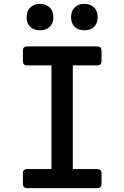

<svg xmlns="http://www.w3.org/2000/svg" viewBox="-20 -969 640 989"><path d="M120 0Q98 0 98 -22V-76Q98 -98 120 -98H245V-632H120Q98 -632 98 -655V-708Q98 -730 120 -730H480Q503 -730 503 -708V-655Q503 -632 480 -632H355V-98H480Q503 -98 503 -76V-22Q503 0 480 0ZM414 -813Q383 -813 364.5 -831Q346 -849 346 -880Q346 -912 364.5 -930.5Q383 -949 414 -949Q446 -949 464.5 -930.5Q483 -912 483 -880Q483 -849 464.5 -831Q446 -813 414 -813ZM186 -813Q154 -813 135.5 -831Q117 -849 117 -880Q117 -912 135.5 -930.5Q154 -949 186 -949Q217 -949 236 -930.5Q255 -912 255 -880Q255 -849 236 -831Q217 -813 186 -813Z"/></svg>

Font: Pitagon Sans Mono SemiBold
Style: Regular
Weight: 600
Monospace: yes
Designer: Travis Tran
Foundry: Pitagon
Version: Version 1.001; ttfautohint (v1.8.4.7-5d5b);gftools[0.9.26]